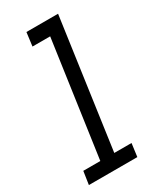

<svg xmlns="http://www.w3.org/2000/svg" viewBox="-181 -706 629 762"><g transform="rotate(-30 134.0 -325.0)"><path d="M-1 -60H77L152 -588H71L79 -650H224L141 -60H220L212 0H-10Z"/></g></svg>

Font: Josefin Slab SemiBold
Style: Italic
Weight: 600
Italic angle: -12°
Designer: Santiago Orozco
Foundry: Typemade
Version: Version 2.000